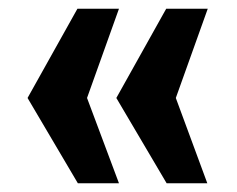

<svg xmlns="http://www.w3.org/2000/svg" viewBox="-20 -481 542 439"><path d="M361 -62H454L382 -257L455 -461H360L246 -257ZM158 -62H252L179 -257L252 -461H157L43 -257Z"/></svg>

Font: Bisquit Text
Style: Bold
Weight: 800
Version: Version 1.004;Glyphs 3.2.3 (3260)